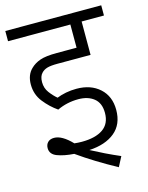

<svg xmlns="http://www.w3.org/2000/svg" viewBox="-111 -692 674 872"><g transform="rotate(-15 225.5 -256.5)"><path d="M240 -237Q186 -237 140 -215Q105 -239 77 -274.5Q49 -310 49 -357Q49 -402 76 -428Q94 -446 121 -455.5Q148 -465 200 -465H293V-574H0V-622H451V-574H346V-417H191Q158 -417 141.5 -412Q125 -407 115 -396Q101 -382 101 -354Q101 -326 117 -304.5Q133 -283 151 -268Q171 -276 194.5 -280.5Q218 -285 244 -285Q311 -285 352.5 -247.5Q394 -210 394 -146Q394 -78 349.5 -41.5Q305 -5 229 -1Q259 15 293 31.5Q327 48 362 63L338 109Q237 54 158 -2Q112 -5 80 -17Q48 -29 48 -58Q48 -75 58.5 -85.5Q69 -96 88 -96Q125 -96 171 -48Q189 -46 206 -46Q270 -46 305.5 -70.5Q341 -95 341 -146Q341 -192 313 -214.5Q285 -237 240 -237Z"/></g></svg>

Font: Noto Sans SemiCondensed Light
Style: Italic
Weight: 300
Width: 4
Italic angle: -12°
Designer: Monotype Design Team
Foundry: Monotype Imaging Inc.
Version: Version 2.013; ttfautohint (v1.8.4.7-5d5b)